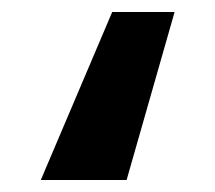

<svg xmlns="http://www.w3.org/2000/svg" viewBox="-20 -166 359 320"><path d="M271 -146 191 134H48L167 -146Z"/></svg>

Font: FiraGO
Style: Bold
Weight: 700
Designer: bBox Type
Foundry: bBox Type GmbH
Version: Version 1.001;PS 001.001;hotconv 1.0.88;makeotf.lib2.5.64775